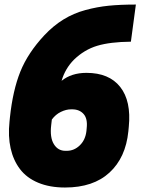

<svg xmlns="http://www.w3.org/2000/svg" viewBox="-20 -814 640 848"><path d="M580.1 -793.9 558.1 -629.9Q466.3 -628.9 409.4 -611.8Q352.5 -594.7 307.1 -550.8Q267.6 -511.2 252 -457Q295.4 -492.2 361.8 -492.2Q461.9 -492.2 511 -429.9Q560.1 -367.7 548.8 -253.9L546.9 -233.9Q535.2 -117.7 463.6 -51.8Q392.1 14.2 267.1 14.2Q199.2 14.2 148.4 -7.1Q97.7 -28.3 68.1 -67.4Q38.6 -106.4 26.9 -159.2Q15.1 -211.9 22 -276.9L23.9 -295.9Q36.6 -415 69.8 -497.6Q103 -580.1 175.8 -658.2Q215.3 -700.2 260 -727.8Q304.7 -755.4 356.9 -769.5Q409.2 -783.7 460.4 -788.8Q511.7 -793.9 580.1 -793.9ZM293.9 -331.1Q272 -331.1 248.8 -319.8Q225.6 -308.6 209 -286.1L206.1 -261.2Q199.7 -207 217.8 -177.5Q235.8 -147.9 269 -147.9H274.9Q307.6 -147.9 332.5 -172.1Q357.4 -196.3 361.8 -235.8L362.8 -247.1Q367.7 -289.6 349.4 -310.3Q331.1 -331.1 298.8 -331.1Z"/></svg>

Font: Cooper Hewitt
Style: Heavy Italic
Weight: 714
Designer: Village Type and Design LLC
Foundry: Cooper Hewitt Smithsonian Design Museum
Version: 1.000